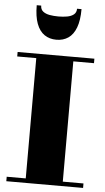

<svg xmlns="http://www.w3.org/2000/svg" viewBox="-66 -1069 605 1110"><g transform="rotate(5 237.0 -514.5)"><path d="M14.5 0V-26H125V-724H14.5V-750H460V-724H340V-26H460V0ZM231 -840Q191 -840 161.8 -860Q132.5 -880 116.8 -921.8Q101 -963.5 101 -1029H127Q127 -1007 141.8 -995.2Q156.5 -983.5 180.2 -979.2Q204 -975 231 -975Q258 -975 281.8 -979.2Q305.5 -983.5 320.2 -995.2Q335 -1007 335 -1029H361Q361 -963.5 345.2 -921.8Q329.5 -880 300.2 -860Q271 -840 231 -840Z"/></g></svg>

Font: Bodoni Moda 9pt Black
Style: Regular
Weight: 900
Designer: Owen Earl
Foundry: indestructible type
Version: Version 2.005